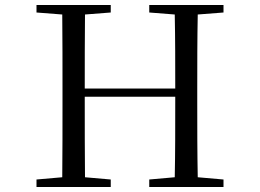

<svg xmlns="http://www.w3.org/2000/svg" viewBox="-20 -748 1040 768"><path d="M577 -698 679 -690C681 -592 681 -493 681 -394H319C319 -494 319 -593 320 -690L423 -698V-728H126V-698L229 -690C230 -591 230 -491 230 -391V-337C230 -236 230 -137 229 -39L126 -30V0H423V-30L320 -39C319 -136 319 -237 319 -361H681C681 -237 681 -136 679 -39L577 -30V0H874V-30L771 -39C769 -137 769 -237 769 -337V-391C769 -492 769 -592 771 -690L874 -698V-728H577Z"/></svg>

Font: Harano Aji Mincho CN
Style: Regular
Weight: 400
Foundry: Masamichi Hosoda
Version: HaranoAjiMinchoCN-Regular version 20230610;ttx 4.39.4